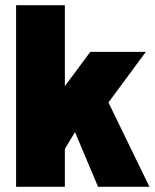

<svg xmlns="http://www.w3.org/2000/svg" viewBox="-20 -720 596 740"><path d="M42 0H230V-146L269 -211L358 0H556L398 -325L542 -520H328L230 -388V-700H42Z"/></svg>

Font: Arthouse Owned Black
Style: Regular
Weight: 900
Designer: Jeremy Tribby
Foundry: Tribby Type
Version: Version 1.000;PS 001.000;hotconv 1.0.88;makeotf.lib2.5.64775